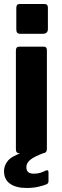

<svg xmlns="http://www.w3.org/2000/svg" viewBox="-24 -762 309 954"><path d="M209 -24Q209 -11 203 -5.5Q197 0 182 0H77Q64 0 59.5 -5Q55 -10 55 -21V-511Q55 -530 71 -530H194Q209 -530 209 -513ZM214 -724V-618Q214 -606 207.5 -600Q201 -594 187 -594H79Q66 -594 61.5 -599.5Q57 -605 57 -616V-723Q57 -742 73 -742H198Q214 -742 214 -724ZM-4 88Q-4 60 15.5 36.5Q35 13 95 -7L202 -5Q147 15 127 31.5Q107 48 107 68Q107 85 116 93Q125 101 144 101Q162 101 176.5 96.5Q191 92 202 86Q217 79 217 95V138Q217 148 209 153Q196 159 168.5 165.5Q141 172 109 172Q56 172 26 151Q-4 130 -4 88Z"/></svg>

Font: Libre Franklin
Style: Bold
Weight: 700
Designer: Pablo Impallari, Rodrigo Fuenzalida, Nhung Nguyen
Foundry: Impallari Type
Version: Version 3.000